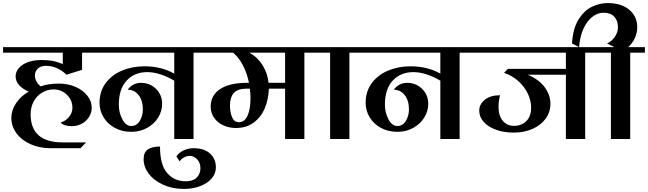

<svg xmlns="http://www.w3.org/2000/svg" viewBox="-32 -908 4232 1254"><path d="M42 -138Q42 -187 72.5 -233.5Q103 -280 156 -310Q114 -327 92 -353Q70 -379 70 -409Q70 -437 89.5 -461.5Q109 -486 147.5 -501Q186 -516 240 -516Q278 -516 310 -510.5Q342 -505 378 -489V-564H-12V-600H608V-564H504V-452L402 -420Q375 -447 340.5 -462.5Q306 -478 269 -478Q234 -478 215 -460Q196 -442 196 -415Q196 -396 206 -376.5Q216 -357 234 -344Q282 -362 355 -362Q413 -362 461.5 -340.5Q510 -319 538.5 -283Q567 -247 567 -204Q567 -172 549.5 -144Q532 -116 502 -100Q472 -84 438 -84Q384 -84 364 -108Q398 -118 419.5 -145Q441 -172 441 -204Q441 -254 405 -289Q369 -324 318 -324Q277 -324 242.5 -303Q208 -282 188 -245Q168 -208 168 -162Q168 22 378 22H530L494 60H298Q226 60 167 33.5Q108 7 75 -38.5Q42 -84 42 -138Z M1328 -564H1232V0H1106V-381Q1061 -408 1015.5 -422.5Q970 -437 930 -437Q847 -437 795.5 -382Q744 -327 744 -224Q744 -173 767 -129Q790 -85 825 -85Q861 -85 881 -118.5Q901 -152 901 -194Q901 -251 873.5 -286.5Q846 -322 802 -322Q817 -343 839 -355Q861 -367 888 -367Q947 -367 987 -327.5Q1027 -288 1027 -230Q1027 -183 1001.5 -141Q976 -99 929.5 -73Q883 -47 825 -47Q765 -47 717.5 -73Q670 -99 644 -142.5Q618 -186 618 -236Q618 -311 658 -365Q698 -419 765 -447Q832 -475 911 -475Q1022 -475 1106 -427V-564H584V-600H1328Z M1378 185Q1378 226 1350 258Q1322 290 1274.5 308Q1227 326 1169 326Q1094 326 1033.5 298.5Q973 271 939.5 226.5Q906 182 906 132Q906 87 933.5 68Q961 49 1013 49Q1013 169 1060 222.5Q1107 276 1181 276Q1228 276 1252.5 252Q1277 228 1277 191Q1277 155 1255.5 132.5Q1234 110 1208 110Q1188 110 1170 120Q1152 130 1141 146L1120 113Q1138 88 1168 74Q1198 60 1233 60Q1302 60 1340 95Q1378 130 1378 185Z M2052 -600V-564H1956V0H1830V-329H1724Q1722 -260 1697.5 -201.5Q1673 -143 1625 -107.5Q1577 -72 1509 -72Q1463 -72 1425 -90Q1387 -108 1365.5 -140Q1344 -172 1344 -211Q1344 -286 1406 -326.5Q1468 -367 1580 -367H1594Q1581 -432 1553.5 -483.5Q1526 -535 1490 -564H1304V-600ZM1830 -564H1597Q1652 -533 1684 -480.5Q1716 -428 1722 -367H1830ZM1600 -329H1580Q1520 -329 1495 -300.5Q1470 -272 1470 -218Q1470 -176 1483.5 -143Q1497 -110 1528 -110Q1566 -110 1585 -153Q1604 -196 1604 -265Q1604 -301 1600 -329Z M2346 -564H2250V0H2124V-564H2028V-600H2346Z M3066 -564H2970V0H2844V-381Q2799 -408 2753.5 -422.5Q2708 -437 2668 -437Q2585 -437 2533.5 -382Q2482 -327 2482 -224Q2482 -173 2505 -129Q2528 -85 2563 -85Q2599 -85 2619 -118.5Q2639 -152 2639 -194Q2639 -251 2611.5 -286.5Q2584 -322 2540 -322Q2555 -343 2577 -355Q2599 -367 2626 -367Q2685 -367 2725 -327.5Q2765 -288 2765 -230Q2765 -183 2739.5 -141Q2714 -99 2667.5 -73Q2621 -47 2563 -47Q2503 -47 2455.5 -73Q2408 -99 2382 -142.5Q2356 -186 2356 -236Q2356 -311 2396 -365Q2436 -419 2503 -447Q2570 -475 2649 -475Q2760 -475 2844 -427V-564H2322V-600H3066Z M3664 -420H3415Q3490 -388 3526.5 -337Q3563 -286 3563 -231Q3563 -175 3531 -132Q3499 -89 3444.5 -65.5Q3390 -42 3324 -42Q3258 -42 3206.5 -61Q3155 -80 3126.5 -112.5Q3098 -145 3098 -186Q3098 -227 3134.5 -256.5Q3171 -286 3234 -286Q3224 -249 3224 -210Q3224 -153 3251.5 -119.5Q3279 -86 3324 -86Q3374 -86 3405.5 -117Q3437 -148 3437 -206Q3437 -252 3414.5 -298Q3392 -344 3352 -379.5Q3312 -415 3260 -432L3285 -458H3664V-564H3042V-600H3886V-564H3790V0H3664Z M4180 -600V-564H4084V0H3958V-564H3862V-600H3981L3933 -624Q3965 -639 3984.5 -668.5Q4004 -698 4004 -730Q4004 -773 3980 -799Q3956 -825 3909 -825Q3874 -825 3839.5 -800Q3805 -775 3780.5 -724.5Q3756 -674 3750 -600L3704 -624Q3710 -724 3748 -783Q3786 -842 3836.5 -865Q3887 -888 3935 -888Q4027 -888 4078.5 -844Q4130 -800 4130 -730Q4130 -694 4114.5 -660Q4099 -626 4071 -600Z"/></svg>

Font: Arya
Style: Bold
Weight: 700
Designer: Eduardo Rodriguez Tunni, Modular Infotech
Foundry: Eduardo Rodriguez Tunni, Modular Infotech
Version: Version 1.002